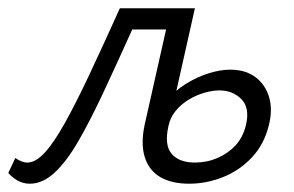

<svg xmlns="http://www.w3.org/2000/svg" viewBox="-37 -434 710 463"><path d="M35 9Q18 9 4 0.5Q-10 -8 -17 -17L0 -53Q7 -48 14.5 -45Q22 -42 29 -42Q49 -42 71 -66Q93 -90 119.5 -137.5Q146 -185 178.5 -254Q211 -323 252 -414H401L390 -363H282Q245 -281 213 -212.5Q181 -144 152.5 -94.5Q124 -45 95 -18Q66 9 35 9ZM419 9Q377 9 349.5 -7Q322 -23 312 -55.5Q302 -88 312 -134L375 -414H433L369 -129Q359 -84 377 -63Q395 -42 433 -42Q462 -42 487.5 -53Q513 -64 531 -83.5Q549 -103 556 -132Q566 -174 545 -195Q524 -216 492 -216Q476 -216 456.5 -210.5Q437 -205 418.5 -194Q400 -183 386.5 -166.5Q373 -150 369 -129H331Q341 -163 362 -188.5Q383 -214 410 -231Q437 -248 465.5 -257Q494 -266 518 -266Q555 -266 579 -248Q603 -230 612 -199.5Q621 -169 611 -131Q600 -86 570.5 -54.5Q541 -23 501 -7Q461 9 419 9Z"/></svg>

Font: Ysabeau Infant
Style: Italic
Weight: 400
Italic angle: -12°
Designer: Christian Thalmann (Catharsis Fonts)
Version: Version 2.001;gftools[0.9.30]; featfreeze: ss01,ss02,lnum